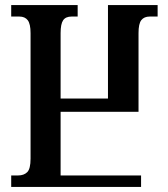

<svg xmlns="http://www.w3.org/2000/svg" viewBox="-20 -734 661 754"><path d="M24 0V-45H51Q74 -45 87 -58Q100 -71 100 -111V-604Q100 -640 89 -654.5Q78 -669 56 -669H24V-714H285V-669H261Q238 -669 228 -654.5Q218 -640 218 -604V-347H404V-714H599V-669H568Q546 -669 535 -655Q524 -641 524 -604V-295H218V-45H534V0Z"/></svg>

Font: Noto Serif Georgian ExtraCondensed SemiBold
Style: Regular
Weight: 600
Width: 2
Designer: Monotype Design Team, Akaki Razmadze
Foundry: Google LLC
Version: Version 2.003; ttfautohint (v1.8.4.7-5d5b)